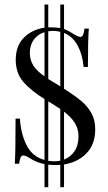

<svg xmlns="http://www.w3.org/2000/svg" viewBox="-20 -697 462 824"><path d="M254.8 8.9V106.5H238.7V10.5Q231.5 11.3 217.7 11.3Q204.8 11.3 187.1 9.7V106.5H171V7.3Q151.6 3.2 137.1 -2.8Q122.6 -8.9 107.3 -18.5Q89.5 -29.8 79.8 -29.8Q72.6 -29.8 68.5 -21.4Q64.5 -12.9 62.1 5.6H43.5Q46.8 -38.7 46.8 -187.9H65.3Q70.2 -119.4 95.2 -71.8Q120.2 -24.2 171 -10.5V-271.8Q110.5 -309.7 79 -346.8Q47.6 -383.9 47.6 -440.3Q47.6 -500 82.3 -535.1Q116.9 -570.2 171 -578.2V-677.4H187.1V-579.8H199.2Q216.1 -579.8 238.7 -576.6V-677.4H254.8V-572.6Q274.2 -565.3 297.6 -550Q315.3 -538.7 325 -538.7Q332.3 -538.7 336.3 -547.2Q340.3 -555.6 342.7 -574.2H361.3Q357.3 -527.4 357.3 -409.7H338.7Q334.7 -460.5 314.1 -500Q293.5 -539.5 254.8 -555.6V-316.1Q300.8 -287.1 328.6 -263.7Q356.5 -240.3 372.6 -210.9Q388.7 -181.5 388.7 -141.9Q388.7 -78.2 351.6 -39.5Q314.5 -0.8 254.8 8.9ZM187.1 -562.9V-358.1Q197.6 -350.8 220.2 -337.9L238.7 -326.6V-560.5Q222.6 -564.5 206.5 -564.5Q200 -564.5 187.1 -562.9ZM171 -369.4V-558.9Q141.9 -550 125 -526.6Q108.1 -503.2 108.1 -471Q108.1 -437.9 124.2 -414.1Q140.3 -390.3 171 -369.4ZM238.7 -7.3V-229Q227.4 -237.1 191.1 -259.7L187.1 -262.1V-6.5Q203.2 -4.8 212.1 -4.8Q225.8 -4.8 238.7 -7.3ZM316.9 -112.1Q316.9 -143.5 301.2 -169Q285.5 -194.4 254.8 -217.7V-12.1Q283.1 -23.4 300 -48.4Q316.9 -73.4 316.9 -112.1Z"/></svg>

Font: Playfair Display
Style: Regular
Weight: 400
Designer: Claus Eggers Sørensen
Foundry: Claus Eggers Sørensen
Version: Version 1.005; ttfautohint (v1.2) -l 10 -r 42 -G 200 -x 21 -